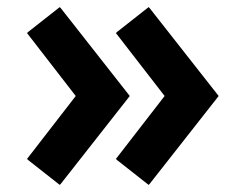

<svg xmlns="http://www.w3.org/2000/svg" viewBox="-20 -548 689 540"><path d="M306 -101 309 -98 398 -28 401 -31 595 -278 401 -525 398 -528 309 -458 306 -455 443 -278ZM151 -525 148 -528 59 -458 56 -455 193 -278 56 -101 59 -98 148 -28 151 -31 345 -278Z"/></svg>

Font: Hussar Woodtype
Style: Bd
Weight: 900
Foundry: Cannot Into Space Fonts
Version: Version 1.07